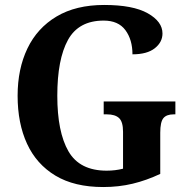

<svg xmlns="http://www.w3.org/2000/svg" viewBox="-20 -744 760 774"><path d="M396 10Q280 10 203.5 -36Q127 -82 89 -164.5Q51 -247 51 -358Q51 -466 90.5 -548.5Q130 -631 208 -677.5Q286 -724 400 -724Q516 -724 575.5 -690.5Q635 -657 635 -609Q635 -574 604 -549.5Q573 -525 514 -525Q514 -584 485.5 -622.5Q457 -661 398 -661Q297 -661 254 -583Q211 -505 211 -358Q211 -212 256 -134Q301 -56 410 -56Q445 -56 476 -64V-213Q476 -253 460 -268Q444 -283 411 -283H398V-335H687V-283H680Q651 -283 638.5 -267.5Q626 -252 626 -209V-43Q571 -17 515 -3.5Q459 10 396 10Z"/></svg>

Font: Noto Serif Sinhala SemiCondensed
Style: Bold
Weight: 700
Width: 4
Designer: Jelle Bosma - Monotype Design Team
Foundry: Monotype Imaging Inc.
Version: Version 2.007; ttfautohint (v1.8.4.7-5d5b)